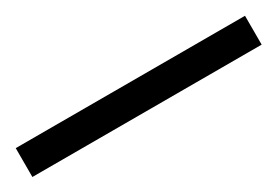

<svg xmlns="http://www.w3.org/2000/svg" viewBox="-16 -960 490 340"><g transform="rotate(-30 229.5 -789.5)"><path d="M463.9 -759.8V-818.8H-4.9V-759.8Z"/></g></svg>

Font: The Erased English
Style: Regular
Weight: 400
Designer: Monotype Design team + ligartures altered by 180 Amsterdam
Foundry: Monotype Imaging Inc.
Version: Version 1.030;Glyphs 3.1.2 (3151)